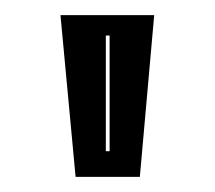

<svg xmlns="http://www.w3.org/2000/svg" viewBox="-20 -650 284 254"><path d="M80 -416 60 -630H184L165 -416ZM120 -450H125V-603H120Z"/></svg>

Font: Alumni Sans Inline One
Style: Regular
Weight: 400
Designer: Robert E. Leuschke
Foundry: Robert E. Leuschke
Version: Version 1.100; ttfautohint (v1.8.3)